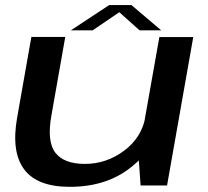

<svg xmlns="http://www.w3.org/2000/svg" viewBox="-20 -736 826 762"><path d="M538 0H643L747 -589H612.5L529.5 -121ZM239 -589.5H104.5L48 -269Q24 -133.5 75.8 -64Q127.5 5.5 257 5.5Q405.5 5.5 503.8 -75.2Q602 -156 616 -234L558 -276Q543.5 -191 473 -138.2Q402.5 -85.5 317 -85.5Q234 -85.5 199.8 -129.8Q165.5 -174 184 -277.5ZM261 -615.5H347.5L453.5 -687.5L534 -615.5H620L501.5 -716H413.5Z"/></svg>

Font: Anybody Expanded Medium
Style: Italic
Weight: 500
Width: 7
Italic angle: -10°
Version: Version 1.113;gftools[0.9.25]